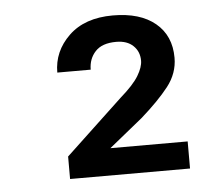

<svg xmlns="http://www.w3.org/2000/svg" viewBox="-38 -756 519 471"><g transform="rotate(-5 221.5 -520.5)"><path d="M411.9 -392V-325.3H116.5V-380.7L257.1 -512.8Q290.1 -541.5 302.7 -562.5Q315.3 -583.5 315.3 -599.4Q315.3 -621.8 300.2 -636.2Q285.2 -650.6 258.5 -650.6Q223.4 -650.6 206.9 -632.6Q190.3 -614.7 190.3 -588.1H108Q108 -640.3 147.2 -678.1Q186.4 -715.9 255.7 -715.9Q322.8 -715.9 360.3 -684.8Q397.7 -653.8 397.7 -599.4Q397.7 -561.1 372.7 -529.1Q347.7 -497.2 304 -458.8L221.6 -392Z"/></g></svg>

Font: Inter UI
Style: Regular
Weight: 400
Designer: Rasmus Andersson
Foundry: rsms
Version: Version 2.2